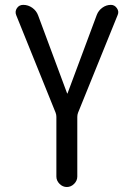

<svg xmlns="http://www.w3.org/2000/svg" viewBox="-20 -750 540 770"><path d="M203.1 -297.9 44.9 -689.5Q39.1 -704.1 47.9 -717.3Q56.6 -730.5 73.2 -730.5Q92.8 -730.5 109.4 -718.8Q126 -707 132.8 -688.5L249 -376Q249 -375 250 -375Q251 -375 251 -376L368.2 -690.4Q375 -708 390.6 -719.2Q406.2 -730.5 424.8 -730.5Q439.5 -730.5 448.7 -717.3Q458 -704.1 452.1 -690.4L293 -297.9Q290 -290 290 -281.2V-42Q290 -25.4 277.3 -12.7Q264.6 0 248 0Q231.4 0 218.8 -12.7Q206.1 -25.4 206.1 -42V-281.2Q206.1 -290 203.1 -297.9Z"/></svg>

Font: Rounded Mgen+ 1mn regular
Style: Regular
Weight: 400
Designer: [Source Han Sans]
Ryoko NISHIZUKA  (kana & ideographs); Paul D. Hunt (Latin, Greek & Cyrillic); Wenlong ZHANG  (bopomofo
Version: Version 1.059.20150602